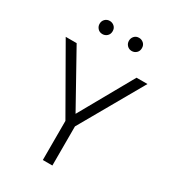

<svg xmlns="http://www.w3.org/2000/svg" viewBox="-215 -1021 1015 1133"><g transform="rotate(30 292.5 -454.0)"><path d="M325.5 0H260.5V-266.5L14 -697H88.5L291.5 -332.5L496.5 -697H571L325.5 -266.5ZM193 -819Q173 -819 160.8 -832.5Q148.5 -846 148.5 -864Q148.5 -883 161.2 -895.8Q174 -908.5 193 -908.5Q210.5 -908.5 224 -896.5Q237.5 -884.5 237.5 -864Q237.5 -843.5 224.2 -831.2Q211 -819 193 -819ZM392.5 -819Q374 -819 361.2 -832Q348.5 -845 348.5 -864Q348.5 -882 360.5 -895.2Q372.5 -908.5 392.5 -908.5Q410 -908.5 423.5 -896.5Q437 -884.5 437 -864Q437 -843.5 423.8 -831.2Q410.5 -819 392.5 -819Z"/></g></svg>

Font: Acari Sans Neue
Style: Regular
Weight: 400
Designer: Alfredo Marco Pradil (font), Cristiano Sobral (main changes)
Foundry: Hanken Design Co. (font), Cristiano Sobral (main changes)
Version: Version 2.459;March 19, 2022;FontCreator 14.0.0.2808 64-bit;